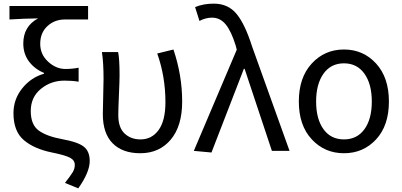

<svg xmlns="http://www.w3.org/2000/svg" viewBox="-20 -829 2208 1055"><path d="M410 206 337 176Q369 135 380 116.5Q391 98 391 77Q391 52 365.5 38Q340 24 266 9Q167 -11 110.5 -59.5Q54 -108 54 -207Q54 -284 102.5 -344Q151 -404 222 -424V-428Q170 -450 139 -491.5Q108 -533 108 -590Q108 -684 189 -728Q110 -727 32 -722V-796H464V-722H337Q280 -722 240.5 -685.5Q201 -649 201 -588Q201 -530 244.5 -490Q288 -450 339 -450Q378 -450 412 -457V-380Q377 -386 334 -386Q260 -386 204.5 -340.5Q149 -295 149 -219Q149 -144 192.5 -112Q236 -80 323 -64Q407 -49 440 -23.5Q473 2 473 56Q473 117 410 206Z M751 13Q653 13 599 -41.5Q545 -96 545 -202Q545 -234 547 -298Q549 -362 549 -394Q549 -486 540 -543H629Q637 -505 637 -416Q637 -386 633.5 -308Q630 -230 630 -196Q630 -128 664.5 -95.5Q699 -63 752 -63Q814 -63 851.5 -114.5Q889 -166 889 -268Q889 -408 844 -535L933 -557Q981 -415 981 -271Q981 -136 918 -61.5Q855 13 751 13Z M1142 9 1045 0 1281 -556 1275 -579Q1251 -657 1220.5 -694.5Q1190 -732 1145 -732Q1110 -732 1076 -714L1052 -790Q1097 -809 1155 -809Q1233 -809 1279.5 -753Q1326 -697 1365 -574L1571 0H1474L1324 -451H1320Z M1622 -271Q1622 -403 1693 -480Q1764 -557 1870 -557Q1976 -557 2046.5 -480Q2117 -403 2117 -271Q2117 -139 2046.5 -63Q1976 13 1870 13Q1764 13 1693 -63.5Q1622 -140 1622 -271ZM1757.5 -119Q1798 -63 1870 -63Q1942 -63 1982.5 -119Q2023 -175 2023 -271Q2023 -367 1982.5 -424Q1942 -481 1870 -481Q1798 -481 1757.5 -424Q1717 -367 1717 -271Q1717 -175 1757.5 -119Z"/></svg>

Font: Noto Sans SC
Style: Regular
Weight: 400
Designer: Ryoko NISHIZUKA  (kana, bopomofo & ideographs); Paul D. Hunt (Latin, Greek & Cyrillic); Sandoll Communications , Soo-you
Foundry: Adobe
Version: Version 2.002;hotconv 1.0.116;makeotfexe 2.5.65601